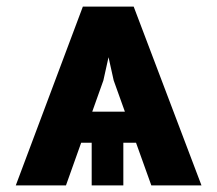

<svg xmlns="http://www.w3.org/2000/svg" viewBox="-20 -563 659 583"><path d="M293.9 -318.8 180.3 0H27.9L231.6 -543H343.6ZM439.5 0 325.2 -318.8 275.4 -543H385.9L591.8 0ZM496.3 -224V-129.5H125.4V-224ZM354.5 -175.6V0H258.4V-175.6Z"/></svg>

Font: Inter Tight
Style: Regular
Weight: 400
Designer: Rasmus Andersson
Foundry: rsms
Version: Version 3.002